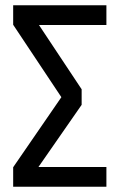

<svg xmlns="http://www.w3.org/2000/svg" viewBox="-20 -709 454 729"><path d="M384 -689V-614H128L290 -370V-311L126 -75H384V0H30V-74L213 -340L30 -615V-689Z"/></svg>

Font: Fira Sans Extra Condensed
Style: Regular
Weight: 400
Width: 1
Designer: Carrois Corporate & Edenspiekermann AG
Foundry: Carrois Corporate GbR & Edenspiekermann AG
Version: Version 4.203